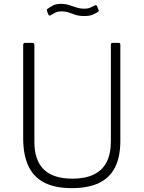

<svg xmlns="http://www.w3.org/2000/svg" viewBox="-20 -964 744 994"><path d="M603 -234Q603 -152 575.5 -97.5Q548 -43 492 -16.5Q436 10 352 10Q266 10 210.5 -18Q155 -46 127.5 -103.5Q100 -161 100 -249V-730Q100 -742 109 -742H147Q158 -742 158 -731V-230Q158 -134 207 -86.5Q256 -39 355 -39Q421 -39 465.5 -60.5Q510 -82 532 -125Q554 -168 554 -233V-732Q554 -742 563 -742H595Q603 -742 603 -732V-234ZM485 -901Q475 -894 459 -887.5Q443 -881 416 -881Q390 -881 371.5 -887Q353 -893 337 -899Q321 -905 299 -905Q277 -905 265 -898Q253 -891 242 -885Q238 -883 235.5 -883.5Q233 -884 230 -889L223 -908Q222 -912 222.5 -914Q223 -916 225 -917Q240 -929 256 -936.5Q272 -944 295 -944Q318 -944 337 -938Q356 -932 375.5 -925.5Q395 -919 417 -919Q434 -919 445 -923.5Q456 -928 469 -935Q474 -938 477 -937.5Q480 -937 482 -932L491 -911Q493 -906 485 -901Z"/></svg>

Font: Libre Franklin ExtraLight
Style: Regular
Weight: 250
Designer: Pablo Impallari, Rodrigo Fuenzalida, Nhung Nguyen
Foundry: Impallari Type
Version: Version 3.000